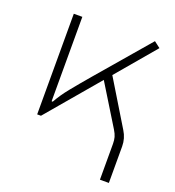

<svg xmlns="http://www.w3.org/2000/svg" viewBox="-131 -631 848 928"><g transform="rotate(20 293.0 -167.0)"><path d="M93.8 0V-517.6H137.7V-83.5H143.6Q165 -122.6 199.2 -164.8Q233.4 -207 282.2 -264.2L507.8 -527.3L539.6 -502.9L370.1 -302.7L510.7 -71.3Q532.7 -36.1 532.7 4.9V192.9H486.8V8.8Q486.8 -10.3 482.7 -25.4Q478.5 -40.5 467.3 -58.6L339.4 -266.6L113.3 0Z"/></g></svg>

Font: Caskaydia Cove ExtraLight
Style: Regular
Weight: 200
Monospace: yes
Designer: Aaron Bell
Foundry: Saja Typeworks
Version: Version 4.300; ttfautohint (v1.8.3)